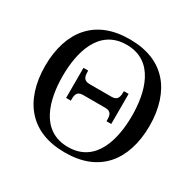

<svg xmlns="http://www.w3.org/2000/svg" viewBox="-157 -876 1076 1061"><g transform="rotate(30 381.0 -346.0)"><path d="M48 -346C48 -234 79 -142 133 -82C189 -19 271 15 381 15C491 15 573 -19 629 -82C683 -142 714 -234 714 -346C714 -458 683 -550 629 -610C573 -673 491 -707 381 -707C271 -707 189 -673 133 -610C79 -550 48 -458 48 -346ZM160 -346C160 -493 203 -672 381 -672C559 -672 602 -493 602 -346C602 -199 559 -20 381 -20C203 -20 160 -199 160 -346ZM525 -250V-442H495C495 -410 493 -381 452 -381H310C269 -381 267 -411 267 -442H237V-250H267C267 -283 268 -311 310 -311H452C494 -311 495 -282 495 -250Z"/></g></svg>

Font: Lingua Franca
Style: Regular
Weight: 400
Version: Version 1.19